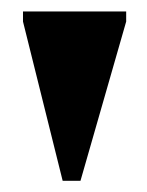

<svg xmlns="http://www.w3.org/2000/svg" viewBox="-20 -725 256 334"><path d="M89 -410.5 20 -687.5V-705H199.5V-687.5L120 -410.5Z"/></svg>

Font: Newsreader 60pt ExtraBold
Style: Regular
Weight: 800
Designer: Hugues Gentile
Foundry: Production Type
Version: Version 1.003